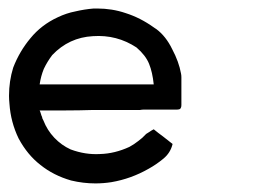

<svg xmlns="http://www.w3.org/2000/svg" viewBox="-20 -427 601 447"><path d="M337.9 -363.3Q339.8 -362.3 340.8 -361.3Q342.8 -360.4 343.8 -359.4Q366.2 -342.8 380.9 -312.5Q396.5 -283.2 401.4 -255.9Q402.3 -252 402.3 -247.1Q402.3 -242.2 402.3 -237.3Q402.3 -234.4 402.3 -232.4Q402.3 -229.5 402.3 -226.6Q402.3 -223.6 402.3 -220.7Q402.3 -217.8 402.3 -214.8Q402.3 -211.9 402.3 -210Q402.3 -207 402.3 -204.1Q402.3 -201.2 402.3 -198.2Q402.3 -195.3 402.3 -193.4Q402.3 -190.4 402.3 -187.5Q402.3 -185.5 402.3 -182.6Q402.3 -178.7 401.4 -176.8Q400.4 -173.8 398.4 -172.9Q395.5 -171.9 392.6 -171.9Q389.6 -171.9 385.7 -171.9Q383.8 -171.9 381.8 -171.9Q379.9 -171.9 377.9 -171.9Q375 -171.9 373 -171.9Q371.1 -171.9 368.2 -171.9Q366.2 -171.9 363.3 -171.9Q361.3 -171.9 358.4 -171.9Q350.6 -171.9 342.8 -171.9Q335 -171.9 327.1 -171.9Q321.3 -171.9 316.4 -171.9Q310.5 -171.9 305.7 -170.9Q292 -170.9 279.3 -170.9Q266.6 -170.9 252.9 -170.9Q238.3 -170.9 223.6 -170.9Q209 -170.9 194.3 -170.9Q164.1 -169.9 133.8 -169.9Q102.5 -169.9 72.3 -169.9Q74.2 -166 75.2 -162.1Q76.2 -158.2 78.1 -154.3Q78.1 -152.3 79.1 -150.4Q80.1 -148.4 81.1 -146.5Q89.8 -124 106.4 -106.4Q123 -88.9 144.5 -79.1Q178.7 -66.4 212.9 -68.4Q247.1 -69.3 281.2 -85Q292 -90.8 301.8 -98.6Q311.5 -105.5 320.3 -115.2Q323.2 -117.2 328.1 -120.1Q332 -123 337.9 -126Q348.6 -117.2 359.4 -109.4Q370.1 -100.6 381.8 -91.8Q377 -71.3 360.4 -57.6Q343.8 -43.9 326.2 -34.2Q285.2 -10.7 239.3 -2.9Q220.7 0 202.1 0Q173.8 0 145.5 -6.8Q104.5 -18.6 74.2 -43Q43.9 -66.4 23.4 -104.5Q4.9 -142.6 2 -185.5Q1 -195.3 1 -204.1Q1 -238.3 10.7 -269.5Q25.4 -307.6 50.8 -337.9Q76.2 -369.1 114.3 -386.7Q134.8 -396.5 155.3 -400.4Q175.8 -405.3 198.2 -407.2Q202.1 -407.2 206.1 -407.2Q241.2 -407.2 272.5 -396.5Q306.6 -385.7 337.9 -363.3ZM72.3 -230.5Q161.1 -230.5 337.9 -230.5Q335 -258.8 327.1 -278.3Q319.3 -297.9 297.9 -316.4Q252 -346.7 196.3 -342.8Q140.6 -339.8 101.6 -298.8Q89.8 -283.2 82 -266.6Q75.2 -250 72.3 -230.5Z"/></svg>

Font: younuzwebcastlestrokefill
Style: Regular
Weight: 400
Version: Version 1.0